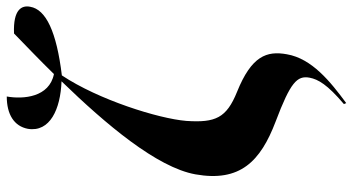

<svg xmlns="http://www.w3.org/2000/svg" viewBox="-264 -582 1069 582"><g transform="rotate(-90 271.0 -291.5)"><path d="M249 223C314 175 384 119 397 43C408 -18 392 -64 283 -108C204 -140 189 -173 195 -262C202 -346 259 -528 333 -639C465 -655 533 -687 541 -735C546 -760 534 -787 460 -784C423 -748 380 -707 337 -663C267 -677 260 -755 269 -806C215 -806 179 -784 171 -742C160 -675 231 -643 315 -640C185 -506 54 -351 33 -234C9 -99 72 -37 193 9C312 54 333 74 326 112C321 138 305 166 246 216Z"/></g></svg>

Font: Noto Serif Display
Style: Bold Italic
Weight: 700
Italic angle: -12°
Designer: Monotype Design Team
Foundry: Monotype Imaging Inc.
Version: Version 2.009